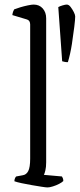

<svg xmlns="http://www.w3.org/2000/svg" viewBox="-20 -820 349 840"><path d="M188 0Q181 0 162 -3Q143 -6 119.5 -10Q96 -14 75 -18.5Q54 -23 43 -27Q43 -35 46 -41Q49 -47 51 -48L78 -53Q95 -55 103.5 -71.5Q112 -88 112 -126V-713Q112 -721 108.5 -727Q105 -733 94 -736L34 -754Q35 -763 37.5 -769.5Q40 -776 42 -779Q52 -783 68.5 -788Q85 -793 102 -796.5Q119 -800 127 -800Q152 -800 167 -783Q182 -766 182 -740V-110Q182 -89 178.5 -74.5Q175 -60 172 -55L251 -48Q253 -45 255 -40Q257 -35 257 -28Q251 -22 238.5 -15.5Q226 -9 211.5 -4.5Q197 0 188 0ZM277 -548Q268 -548 262 -549.5Q256 -551 252 -552L235 -789Q242 -793 254 -796.5Q266 -800 272 -800Q281 -800 289 -789.5Q297 -779 303 -767Q309 -755 309 -748Q309 -736 305 -702.5Q301 -669 294.5 -627Q288 -585 277 -548Z"/></svg>

Font: Texturina Medium 12pt ExtraLight
Style: Regular
Weight: 250
Version: Version 1.002